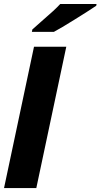

<svg xmlns="http://www.w3.org/2000/svg" viewBox="-58 -950 507 970"><path d="M429.7 -929.7 428.2 -920.9Q391.1 -896 319.8 -851.6Q248.5 -807.1 214.4 -789.1H103L105.5 -801.3Q187 -872.6 210.7 -894.5Q234.4 -916.5 246.1 -929.7ZM125.5 0H-37.6L113.8 -713.9H276.9Z"/></svg>

Font: Open Sans Hebrew Condensed Extra Bold
Style: Italic
Weight: 800
Width: 3
Italic angle: -12°
Foundry: Ascender Corporation, Yanek Iontef
Version: Version 2.001;PS 002.001;hotconv 1.0.70;makeotf.lib2.5.58329